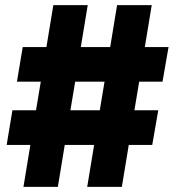

<svg xmlns="http://www.w3.org/2000/svg" viewBox="-20 -727 682 747"><path d="M346.2 -163.1H231.9L205.1 0H71.3L98.1 -163.1H5.9L28.3 -297.9H120.1L138.7 -409.2H45.9L68.4 -543.9H160.6L187.5 -707H321.3L294.4 -543.9H408.7L435.5 -707H570.3L543.5 -543.9H635.7L612.3 -409.2H521.5L502.9 -297.9H595.7L572.3 -163.1H481L454.1 0H319.3ZM368.2 -297.9 386.7 -409.2H272.5L253.9 -297.9Z"/></svg>

Font: Pretendard GOV Black
Style: Regular
Weight: 900
Designer: Base glyphs from Inter by Rasmus Andersson; Hangeul glyphs from Noto Sans CJK(Source Han Sans) by Jang Soo-young and Kan
Foundry: Kil Hyung-jin
Version: Version 1.309